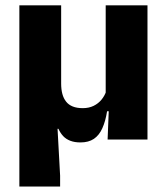

<svg xmlns="http://www.w3.org/2000/svg" viewBox="-20 -511 611 703"><path d="M367 -491.4H520V0H374L379 -126L367 -137.2ZM203.9 -491.4V-205Q203.9 -183.9 208.3 -167.3Q212.7 -150.7 222 -139Q231.2 -127.2 246.4 -121.1Q261.6 -115 283.1 -115Q305.6 -115 322.9 -123.5Q340.2 -132 351.9 -146.4Q363.6 -160.8 369.3 -178.2L397.1 -103.6H372.1Q366.2 -66.7 354.6 -41.2Q343.1 -15.7 323.8 -2.6Q304.4 10.5 274.6 10.5Q253.3 10.5 237.6 4.5Q221.9 -1.5 211.5 -12.5Q201.1 -23.6 194 -39.3H190.7L200.1 132.1V172H50.9V-491.4Z"/></svg>

Font: Anek Devanagari Medium
Style: Regular
Weight: 500
Designer: Kailash Malviya (Devanagari) & Yesha Goshar (Latin)
Foundry: Ek Type
Version: Version 1.003